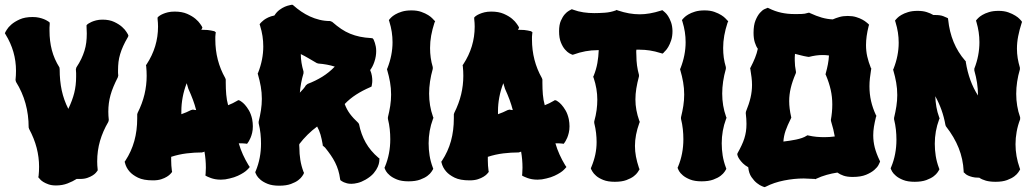

<svg xmlns="http://www.w3.org/2000/svg" viewBox="-23 -746 4264 792"><path d="M506.8 -598.1 503.9 -591.8Q492.7 -572.8 485.1 -555.9Q477.5 -539.1 472.7 -522.9Q467.8 -506.8 465.8 -490.5Q463.9 -474.1 463.9 -456.1Q463.9 -450.7 463.9 -445.3Q463.9 -439.9 464.8 -434.1L462.9 -426.8Q452.6 -406.7 445.1 -388.7Q437.5 -370.6 432.9 -353.8Q428.2 -336.9 426 -320.1Q423.8 -303.2 423.8 -285.2Q423.8 -276.9 424.3 -268.6Q424.8 -260.3 425.8 -251L423.8 -243.2Q401.4 -205.1 389.6 -164.8Q377.9 -124.5 377.9 -80.1Q377.9 -71.8 378.4 -63.5Q378.9 -55.2 379.9 -46.9V-43L377 -39.1Q376.5 -38.1 372.3 -33.2Q368.2 -28.3 359.6 -22.7Q351.1 -17.1 338.1 -12.5Q325.2 -7.8 307.1 -7.8H293Q277.8 2 256.1 10.5Q234.4 19 208 19Q189.9 19 177 14.4Q164.1 9.8 155.5 4.4Q147 -1 142.8 -5.9Q138.7 -10.7 138.2 -11.2L134.8 -15.1L136.2 -20Q137.2 -29.8 137.7 -39.1Q138.2 -48.3 138.2 -58.1Q138.2 -97.2 128.2 -136Q118.2 -174.8 97.2 -213.9L95.2 -220.2Q95.2 -324.7 43 -408.2L41 -416Q42 -425.8 42.5 -435.1Q43 -444.3 43 -454.1Q43 -534.2 0 -604L-2.9 -608.9L0 -615.2Q0 -614.7 5.4 -624Q10.7 -633.3 23.7 -644.8Q36.6 -656.2 58.1 -666Q79.6 -675.8 111.8 -675.8Q126.5 -675.8 138.2 -673.1Q149.9 -670.4 158.2 -667Q166.5 -663.6 171.1 -660.6Q175.8 -657.7 176.8 -657.2L182.1 -652.8V-646Q181.2 -639.2 181.2 -632.6Q181.2 -626 181.2 -619.1Q181.2 -576.7 190.9 -539.3Q200.7 -502 222.2 -467.8L223.1 -460.9Q223.1 -412.6 231.7 -373Q240.2 -333.5 258.8 -296.9Q275.4 -331.5 283.2 -362.5Q291 -393.6 291 -429.2Q291 -436.5 291 -444.1Q291 -451.7 290 -460L292 -467.8Q304.2 -486.3 312.3 -503.2Q320.3 -520 325.4 -536.6Q330.6 -553.2 332.8 -570.6Q335 -587.9 335 -607.9Q335 -614.7 334.5 -621.6Q334 -628.4 334 -636.2V-642.1L337.9 -646Q338.4 -646.5 342.8 -649.4Q347.2 -652.3 355 -655.8Q362.8 -659.2 374 -662.1Q385.3 -665 399.9 -665Q428.2 -665 448.2 -655.5Q468.3 -646 480.7 -634.8Q493.2 -623.5 498.8 -614Q504.4 -604.5 504.9 -604Z M1017.1 -254.9Q1020 -238.8 1020 -225.1Q1020 -210 1017.1 -198Q1014.2 -186 1010.5 -177.5Q1006.8 -168.9 1003.7 -163.8Q1000.5 -158.7 1000 -158.2L996.1 -152.8L989.3 -153.8Q982.4 -154.8 975.6 -154.8Q968.8 -154.8 961.9 -154.8Q968.8 -130.9 979 -108.4Q989.3 -85.9 1002 -64.9L1007.3 -57.1L1001 -49.8Q1000.5 -49.3 995.8 -44.7Q991.2 -40 981.9 -33.9Q972.7 -27.8 958.3 -21Q943.8 -14.2 924.3 -9.8Q915 -7.3 906 -6.1Q897 -4.9 888.2 -4.9Q875.5 -4.9 865 -6.8Q854.5 -8.8 847.2 -11.5Q839.8 -14.2 835.7 -16.1Q831.5 -18.1 831.1 -18.1L824.2 -22L825.2 -29.8Q825.2 -36.1 825.7 -42Q826.2 -47.9 826.2 -54.2Q826.2 -87.9 820.3 -121.1Q818.4 -119.1 816.9 -119.1L810.1 -117.2Q779.3 -117.2 747.1 -113.3Q714.8 -109.4 683.1 -99.1V-84Q683.1 -63 686 -42L687 -37.1L684.1 -33.2Q683.6 -32.7 679.2 -27.8Q674.8 -22.9 665.5 -17.1Q656.2 -11.2 642.1 -6.6Q627.9 -2 607.9 -2Q568.8 -2 546.1 -13.2Q523.4 -24.4 511.2 -38.6Q497.1 -54.7 492.2 -75.2L491.2 -79.1L494.1 -83Q519 -121.1 531 -164.3Q543 -207.5 543 -257.8V-274.9L544.9 -280.8Q564 -318.8 573 -356.7Q582 -394.5 582 -433.1Q582 -442.9 581.5 -452.6Q581.1 -462.4 580.1 -472.2L579.1 -477.1L582 -481Q628.9 -552.7 628.9 -636.2Q628.9 -643.6 628.4 -651.6Q627.9 -659.7 627 -668V-673.8L631.3 -678.2Q631.8 -678.7 636.5 -681.9Q641.1 -685.1 649.4 -688.7Q657.7 -692.4 669.7 -695.3Q681.6 -698.2 697.3 -698.2Q727.5 -698.2 748.8 -689Q770 -679.7 783.2 -668.5Q796.4 -657.2 802.5 -647.9Q808.6 -638.7 809.1 -638.2L812 -631.8L809.1 -626Q807.1 -624 807.1 -623H814Q835.4 -623 847.9 -620.1Q860.4 -617.2 861.3 -617.2L867.2 -612.8L866.2 -606Q865.2 -600.1 865.2 -594.5Q865.2 -588.9 865.2 -583Q865.2 -496.1 906.2 -423.8L908.2 -418V-404.8Q908.2 -379.4 910.2 -356.2Q912.1 -333 918 -312Q927.7 -315.9 937 -320.3Q946.3 -324.7 955.1 -330.1L960 -333L966.3 -331.1Q966.8 -330.6 972.9 -326.7Q979 -322.8 987.1 -314Q995.1 -305.2 1003.7 -290.8Q1012.2 -276.4 1017.1 -254.9ZM753.9 -379.9 747.1 -402.8Q735.8 -373.5 730.5 -344.7Q725.1 -315.9 725.1 -288.1V-274.9Q746.1 -282.2 765.1 -292L772.9 -293.9Q776.4 -293 779.8 -292.5Q783.2 -292 786.1 -292Q780.8 -313 772.7 -334.7Q764.6 -356.4 753.9 -379.9Z M1510.7 -395 1509.8 -389.2 1503.9 -386.2Q1472.2 -372.6 1446 -355.7Q1419.9 -338.9 1398.9 -316.9Q1407.2 -294.4 1420.4 -276.6Q1433.6 -258.8 1455.1 -238.8L1458 -233.9Q1466.3 -191.9 1485.6 -157.7Q1504.9 -123.5 1538.1 -95.2L1542 -92.8V-87.9Q1542 -86.9 1541.3 -78.6Q1540.5 -70.3 1535.4 -58.1Q1530.3 -45.9 1518.6 -31.7Q1506.8 -17.6 1484.9 -4.9Q1467.8 4.9 1452.9 8.5Q1438 12.2 1426.8 12.2Q1416.5 12.2 1408.7 10.3Q1400.9 8.3 1395.5 5.9Q1390.1 3.4 1387.2 1.5Q1384.3 -0.5 1383.8 -1L1380.9 -2.9L1379.9 -7.8Q1377.4 -26.9 1372.3 -43.5Q1367.2 -60.1 1359.4 -75.7Q1351.6 -91.3 1341.1 -106.4Q1330.6 -121.6 1317.9 -137.2Q1313 -142.1 1311 -143.1L1308.1 -146V-149.9Q1304.2 -172.9 1299.1 -190.7Q1293.9 -208.5 1285.2 -224.1Q1264.6 -209 1245.8 -190.4Q1227.1 -171.9 1211.9 -151.9Q1210.9 -147.9 1211.4 -144.5Q1211.9 -141.1 1211.9 -137.2Q1211.9 -111.3 1215.8 -86.7Q1219.7 -62 1229 -37.1L1231 -33.2L1229 -27.8Q1228.5 -26.9 1223.6 -19.3Q1218.8 -11.7 1207.5 -2.9Q1196.3 5.9 1177 12.9Q1157.7 20 1128.9 20Q1100.1 20 1081.3 12.5Q1062.5 4.9 1051.5 -4.6Q1040.5 -14.2 1036.1 -22Q1031.7 -29.8 1031.7 -30.8L1029.8 -36.1L1031.7 -40Q1043 -67.4 1048.3 -95.5Q1053.7 -123.5 1053.7 -153.8Q1053.7 -174.3 1051.5 -195.1Q1049.3 -215.8 1043.9 -237.8V-244.1Q1049.8 -268.1 1053.5 -291.7Q1057.1 -315.4 1057.1 -337.9Q1057.1 -364.3 1052.7 -389.2Q1048.3 -414.1 1041 -439L1040 -442.9L1042 -446.8Q1063 -500.5 1063 -554.2Q1063 -576.2 1059.8 -597.2Q1056.6 -618.2 1049.8 -640.1L1047.9 -646L1051.8 -650.9Q1052.2 -651.4 1055.7 -655Q1059.1 -658.7 1065.9 -663.8Q1072.8 -668.9 1083.5 -674.1Q1094.2 -679.2 1108.9 -682.1Q1118.2 -696.8 1129.9 -705.3Q1141.6 -713.9 1152.1 -718.3Q1162.6 -722.7 1170.2 -724.1Q1177.7 -725.6 1178.7 -726.1H1184.1L1188 -723.1Q1202.1 -710.4 1219.2 -698.7Q1236.3 -687 1255.4 -678.2Q1274.4 -669.4 1295.4 -664.3Q1316.4 -659.2 1338.9 -659.2L1347.2 -655.8Q1366.7 -638.7 1384.5 -626.7Q1402.3 -614.7 1421.4 -606.9Q1440.4 -599.1 1461.4 -594.7Q1482.4 -590.3 1507.8 -588.9L1514.2 -587.9L1518.1 -583Q1518.1 -582 1519.8 -578.6Q1521.5 -575.2 1523.4 -569.1Q1525.4 -563 1527.1 -554.4Q1528.8 -545.9 1528.8 -535.2Q1528.8 -525.4 1527.1 -514.2Q1525.4 -502.9 1521 -490.2Q1514.2 -470.2 1503.9 -457Q1509.3 -444.3 1511 -433.3Q1512.7 -422.4 1512.7 -414.1Q1512.7 -405.8 1511.7 -400.9Q1510.7 -396 1510.7 -395ZM1290 -483.9 1283.7 -485.8Q1265.1 -496.6 1249 -506.1Q1232.9 -515.6 1217.8 -522.9Q1217.8 -504.9 1220.7 -487.1Q1223.6 -469.2 1229 -451.2V-443.8Q1216.8 -402.8 1213.9 -363.8Q1221.7 -371.6 1228.3 -379.4Q1234.9 -387.2 1238.8 -394L1246.1 -399.9Q1278.3 -412.1 1306.4 -429.4Q1334.5 -446.8 1357.9 -471.2Q1327.6 -481 1290 -483.9Z M1772 -658.2 1769 -651.9Q1760.3 -625 1755.6 -599.4Q1751 -573.7 1751 -547.9Q1751 -527.3 1753.7 -508.1Q1756.3 -488.8 1762.2 -469.2V-461.9Q1747.1 -408.7 1747.1 -359.9Q1747.1 -335 1751 -311.3Q1754.9 -287.6 1763.2 -264.2L1765.1 -259.8L1763.2 -255.9Q1753.9 -231 1749.5 -205.8Q1745.1 -180.7 1745.1 -154.8Q1745.1 -129.4 1749 -104.7Q1752.9 -80.1 1762.2 -55.2L1764.2 -49.8L1762.2 -45.9Q1761.7 -44.9 1756.8 -37.4Q1752 -29.8 1740.7 -21Q1729.5 -12.2 1710.2 -5.1Q1690.9 2 1662.1 2Q1633.3 2 1614.5 -5.6Q1595.7 -13.2 1584.7 -22.7Q1573.7 -32.2 1569.3 -40Q1564.9 -47.9 1564.9 -48.8L1563 -54.2L1564.9 -58.1Q1576.2 -85.4 1581.5 -113.5Q1586.9 -141.6 1586.9 -171.9Q1586.9 -192.4 1584.7 -213.1Q1582.5 -233.9 1577.1 -255.9V-262.2Q1583 -286.1 1586.7 -309.3Q1590.3 -332.5 1590.3 -356Q1590.3 -382.3 1585.9 -407.2Q1581.5 -432.1 1574.2 -457L1573.2 -460.9L1575.2 -464.8Q1596.2 -518.6 1596.2 -571.8Q1596.2 -593.3 1593 -614.3Q1589.8 -635.3 1583 -657.2L1581.1 -663.1L1585 -668Q1585.4 -668.5 1590.8 -674.1Q1596.2 -679.7 1607.2 -686.3Q1618.2 -692.9 1634.8 -698Q1651.4 -703.1 1674.3 -703.1Q1697.8 -703.1 1714.8 -697Q1731.9 -690.9 1743.4 -683.6Q1754.9 -676.3 1760.7 -669.9Q1766.6 -663.6 1767.1 -663.1Z M2323.2 -254.9Q2326.2 -238.8 2326.2 -225.1Q2326.2 -210 2323.2 -198Q2320.3 -186 2316.7 -177.5Q2313 -168.9 2309.8 -163.8Q2306.6 -158.7 2306.2 -158.2L2302.2 -152.8L2295.4 -153.8Q2288.6 -154.8 2281.7 -154.8Q2274.9 -154.8 2268.1 -154.8Q2274.9 -130.9 2285.2 -108.4Q2295.4 -85.9 2308.1 -64.9L2313.5 -57.1L2307.1 -49.8Q2306.6 -49.3 2302 -44.7Q2297.4 -40 2288.1 -33.9Q2278.8 -27.8 2264.4 -21Q2250 -14.2 2230.5 -9.8Q2221.2 -7.3 2212.2 -6.1Q2203.1 -4.9 2194.3 -4.9Q2181.6 -4.9 2171.1 -6.8Q2160.6 -8.8 2153.3 -11.5Q2146 -14.2 2141.8 -16.1Q2137.7 -18.1 2137.2 -18.1L2130.4 -22L2131.3 -29.8Q2131.3 -36.1 2131.8 -42Q2132.3 -47.9 2132.3 -54.2Q2132.3 -87.9 2126.5 -121.1Q2124.5 -119.1 2123 -119.1L2116.2 -117.2Q2085.4 -117.2 2053.2 -113.3Q2021 -109.4 1989.3 -99.1V-84Q1989.3 -63 1992.2 -42L1993.2 -37.1L1990.2 -33.2Q1989.7 -32.7 1985.4 -27.8Q1981 -22.9 1971.7 -17.1Q1962.4 -11.2 1948.2 -6.6Q1934.1 -2 1914.1 -2Q1875 -2 1852.3 -13.2Q1829.6 -24.4 1817.4 -38.6Q1803.2 -54.7 1798.3 -75.2L1797.4 -79.1L1800.3 -83Q1825.2 -121.1 1837.2 -164.3Q1849.1 -207.5 1849.1 -257.8V-274.9L1851.1 -280.8Q1870.1 -318.8 1879.2 -356.7Q1888.2 -394.5 1888.2 -433.1Q1888.2 -442.9 1887.7 -452.6Q1887.2 -462.4 1886.2 -472.2L1885.3 -477.1L1888.2 -481Q1935.1 -552.7 1935.1 -636.2Q1935.1 -643.6 1934.6 -651.6Q1934.1 -659.7 1933.1 -668V-673.8L1937.5 -678.2Q1938 -678.7 1942.6 -681.9Q1947.3 -685.1 1955.6 -688.7Q1963.9 -692.4 1975.8 -695.3Q1987.8 -698.2 2003.4 -698.2Q2033.7 -698.2 2054.9 -689Q2076.2 -679.7 2089.4 -668.5Q2102.5 -657.2 2108.6 -647.9Q2114.7 -638.7 2115.2 -638.2L2118.2 -631.8L2115.2 -626Q2113.3 -624 2113.3 -623H2120.1Q2141.6 -623 2154.1 -620.1Q2166.5 -617.2 2167.5 -617.2L2173.3 -612.8L2172.4 -606Q2171.4 -600.1 2171.4 -594.5Q2171.4 -588.9 2171.4 -583Q2171.4 -496.1 2212.4 -423.8L2214.4 -418V-404.8Q2214.4 -379.4 2216.3 -356.2Q2218.3 -333 2224.1 -312Q2233.9 -315.9 2243.2 -320.3Q2252.4 -324.7 2261.2 -330.1L2266.1 -333L2272.5 -331.1Q2272.9 -330.6 2279.1 -326.7Q2285.2 -322.8 2293.2 -314Q2301.3 -305.2 2309.8 -290.8Q2318.4 -276.4 2323.2 -254.9ZM2060.1 -379.9 2053.2 -402.8Q2042 -373.5 2036.6 -344.7Q2031.2 -315.9 2031.2 -288.1V-274.9Q2052.2 -282.2 2071.3 -292L2079.1 -293.9Q2082.5 -293 2085.9 -292.5Q2089.4 -292 2092.3 -292Q2086.9 -313 2078.9 -334.7Q2070.8 -356.4 2060.1 -379.9Z M2616.2 -243.2 2614.3 -238.8Q2596.2 -189 2596.2 -144Q2596.2 -122.1 2600.3 -100.1Q2604.5 -78.1 2612.8 -53.2L2615.2 -47.9L2612.8 -43.9Q2612.3 -43 2607.4 -35.4Q2602.5 -27.8 2591.3 -19Q2580.1 -10.3 2561 -3.2Q2542 3.9 2513.2 3.9Q2484.4 3.9 2465.6 -3.7Q2446.8 -11.2 2436 -20.8Q2425.3 -30.3 2420.9 -38.1Q2416.5 -45.9 2416 -46.9L2414.1 -51.8L2416 -56.2Q2427.2 -83 2432.6 -108.4Q2438 -133.8 2438 -160.2Q2438 -178.2 2435.8 -197.5Q2433.6 -216.8 2428.2 -238.8V-245.1Q2435.1 -270 2438 -292Q2440.9 -314 2440.9 -335Q2440.9 -379.4 2425.8 -424.8L2423.8 -429.2L2425.8 -433.1Q2436.5 -459.5 2441.2 -486.1Q2445.8 -512.7 2446.8 -539.1H2441.9Q2392.1 -539.1 2342.8 -521L2338.9 -520L2334 -522Q2333 -522 2325.2 -526.4Q2317.4 -530.8 2307.9 -541.5Q2298.3 -552.2 2290.8 -570.6Q2283.2 -588.9 2283.2 -617.2Q2283.2 -643.6 2290.5 -660.4Q2297.9 -677.2 2306.9 -687.3Q2315.9 -697.3 2323.5 -701.4Q2331.1 -705.6 2332 -706.1L2335.9 -708L2340.8 -706.1Q2362.3 -698.2 2383.8 -695.1Q2405.3 -691.9 2428.2 -691.9Q2448.7 -691.9 2472.4 -693.6Q2496.1 -695.3 2517.1 -703.1L2521 -705.1L2524.9 -703.1Q2549.8 -694.8 2572 -690.9Q2594.2 -687 2616.2 -687Q2655.8 -687 2703.1 -702.1L2709 -704.1L2713.9 -700.2Q2714.4 -699.7 2720.2 -694.8Q2726.1 -689.9 2732.7 -679.9Q2739.3 -669.9 2744.9 -654.5Q2750.5 -639.2 2751 -618.2Q2751 -596.2 2745.6 -579.8Q2740.2 -563.5 2733.6 -552.5Q2727.1 -541.5 2721.2 -535.9Q2715.3 -530.3 2714.8 -528.8L2710 -524.9L2703.1 -526.9Q2678.2 -534.7 2657.5 -537.8Q2636.7 -541 2616.2 -541H2602.1Q2601.1 -534.2 2601.6 -528.1Q2602.1 -522 2602.1 -516.1Q2602.1 -495.6 2604.7 -476.1Q2607.4 -456.5 2612.8 -437V-431.2Q2605.5 -403.8 2601.8 -380.9Q2598.1 -357.9 2598.1 -335.9Q2598.1 -313.5 2602.1 -292Q2606 -270.5 2614.3 -247.1Z M2981 -658.2 2978 -651.9Q2969.2 -625 2964.6 -599.4Q2960 -573.7 2960 -547.9Q2960 -527.3 2962.6 -508.1Q2965.3 -488.8 2971.2 -469.2V-461.9Q2956.1 -408.7 2956.1 -359.9Q2956.1 -335 2960 -311.3Q2963.9 -287.6 2972.2 -264.2L2974.1 -259.8L2972.2 -255.9Q2962.9 -231 2958.5 -205.8Q2954.1 -180.7 2954.1 -154.8Q2954.1 -129.4 2958 -104.7Q2961.9 -80.1 2971.2 -55.2L2973.1 -49.8L2971.2 -45.9Q2970.7 -44.9 2965.8 -37.4Q2960.9 -29.8 2949.7 -21Q2938.5 -12.2 2919.2 -5.1Q2899.9 2 2871.1 2Q2842.3 2 2823.5 -5.6Q2804.7 -13.2 2793.7 -22.7Q2782.7 -32.2 2778.3 -40Q2773.9 -47.9 2773.9 -48.8L2772 -54.2L2773.9 -58.1Q2785.2 -85.4 2790.5 -113.5Q2795.9 -141.6 2795.9 -171.9Q2795.9 -192.4 2793.7 -213.1Q2791.5 -233.9 2786.1 -255.9V-262.2Q2792 -286.1 2795.7 -309.3Q2799.3 -332.5 2799.3 -356Q2799.3 -382.3 2794.9 -407.2Q2790.5 -432.1 2783.2 -457L2782.2 -460.9L2784.2 -464.8Q2805.2 -518.6 2805.2 -571.8Q2805.2 -593.3 2802 -614.3Q2798.8 -635.3 2792 -657.2L2790 -663.1L2793.9 -668Q2794.4 -668.5 2799.8 -674.1Q2805.2 -679.7 2816.2 -686.3Q2827.1 -692.9 2843.8 -698Q2860.4 -703.1 2883.3 -703.1Q2906.7 -703.1 2923.8 -697Q2940.9 -690.9 2952.4 -683.6Q2963.9 -676.3 2969.7 -669.9Q2975.6 -663.6 2976.1 -663.1Z M3607.4 -80.1 3605.5 -75.2Q3605.5 -74.7 3600.8 -65.4Q3596.2 -56.2 3583.7 -45.2Q3571.3 -34.2 3549.6 -25.1Q3527.8 -16.1 3494.1 -16.1Q3472.2 -16.1 3457 -21.2Q3441.9 -26.4 3431.2 -34.2Q3408.7 -30.8 3387 -24.7Q3365.2 -18.6 3344.2 -8.8L3341.3 -6.8L3338.4 -7.8Q3326.2 -7.8 3315.2 -8.8Q3304.2 -9.8 3292.5 -9.8Q3252.9 -9.8 3211.2 -1.5Q3169.4 6.8 3136.2 23.9L3131.3 25.9L3127.4 24.9Q3128.9 25.4 3120.1 22Q3111.3 18.6 3099.6 9.5Q3087.9 0.5 3076.9 -15.4Q3065.9 -31.2 3063.5 -56.2Q3050.3 -63.5 3041.7 -72Q3033.2 -80.6 3028.1 -87.9Q3022.9 -95.2 3021 -100.3Q3019 -105.5 3019 -106L3018.1 -110.8L3020 -115.2Q3029.3 -131.8 3036.1 -146.5Q3043 -161.1 3047.4 -175Q3051.8 -189 3054 -203.4Q3056.2 -217.8 3056.2 -234.9Q3056.2 -254.9 3053.2 -279.8L3054.2 -286.1Q3066.9 -316.9 3073 -343.3Q3079.1 -369.6 3079.1 -396Q3079.1 -411.1 3077.1 -427Q3075.2 -442.9 3072.3 -460L3071.3 -464.8L3073.2 -467.8Q3084.5 -489.7 3091.8 -508.1Q3099.1 -526.4 3103 -544.9Q3095.7 -554.7 3090.6 -571Q3085.4 -587.4 3085.4 -610.8Q3085.4 -642.1 3093.5 -661.9Q3101.6 -681.6 3111.6 -692.9Q3121.6 -704.1 3129.9 -708Q3138.2 -711.9 3139.2 -711.9L3144 -713.9L3148.4 -711.9Q3173.8 -699.2 3199.7 -693.6Q3225.6 -688 3254.4 -688Q3266.1 -688 3281.7 -688.2Q3297.4 -688.5 3310.1 -692.9L3314.5 -693.8L3318.4 -691.9Q3344.7 -679.7 3367.2 -673.3Q3389.6 -667 3412.1 -666Q3424.3 -671.4 3439.5 -675.8Q3454.6 -680.2 3474.1 -680.2Q3493.7 -680.2 3508.8 -675.5Q3523.9 -670.9 3534.4 -665Q3544.9 -659.2 3550.5 -654.3Q3556.2 -649.4 3557.1 -648.9L3562 -644L3560.1 -638.2Q3554.7 -616.7 3552 -597.4Q3549.3 -578.1 3549.3 -560.1Q3549.3 -535.6 3554.4 -512.9Q3559.6 -490.2 3569.3 -465.8L3571.3 -462.9L3570.3 -459Q3567.4 -440.4 3565.4 -423.6Q3563.5 -406.7 3563.5 -390.1Q3563.5 -358.4 3570.1 -329.3Q3576.7 -300.3 3590.3 -271L3592.3 -268.1L3590.3 -263.2Q3585 -241.7 3582 -223.4Q3579.1 -205.1 3579.1 -188Q3579.1 -162.1 3585.4 -137.5Q3591.8 -112.8 3605.5 -84ZM3260.3 -445.8 3259.3 -442.9Q3245.1 -409.7 3238.8 -382.6Q3232.4 -355.5 3232.4 -329.1Q3232.4 -313.5 3234.4 -297.9Q3236.3 -282.2 3240.2 -265.1L3241.2 -261.2L3239.3 -256.8Q3225.1 -228.5 3217.5 -206.8Q3210 -185.1 3208.5 -162.1Q3220.2 -163.6 3233.9 -165.5Q3247.6 -167.5 3260.5 -170.2Q3273.4 -172.9 3284.9 -176.8Q3296.4 -180.7 3304.2 -186L3308.1 -188L3312 -187Q3329.1 -183.1 3345.5 -181.6Q3361.8 -180.2 3377.4 -180.2Q3398.9 -180.2 3420.4 -183.1Q3418 -197.3 3414.3 -212.6Q3410.6 -228 3405.3 -245.1L3404.3 -251Q3410.2 -283.7 3410.2 -314.9Q3410.2 -346.7 3403.6 -375.7Q3397 -404.8 3384.3 -435.1L3382.3 -439L3383.3 -443.8Q3388.7 -462.9 3392.1 -481Q3395.5 -499 3396.5 -517.1Q3389.6 -518.1 3383.1 -518.6Q3376.5 -519 3370.1 -519Q3356.4 -519 3342.8 -517.1Q3329.1 -515.1 3313.5 -511.2L3306.2 -512.2Q3292 -514.6 3280.3 -517.8Q3268.6 -521 3256.3 -523.9Q3255.4 -516.6 3255.4 -509.8Q3255.4 -502.9 3255.4 -496.1Q3255.4 -485.4 3256.6 -474.1Q3257.8 -462.9 3260.3 -450.2Z M4192.9 -655.8 4190.9 -649.9Q4182.1 -622.6 4177 -596.7Q4171.9 -570.8 4171.9 -544.9Q4171.9 -525.4 4175 -506.1Q4178.2 -486.8 4184.1 -466.8V-460Q4168.9 -408.2 4168.9 -358.9Q4168.9 -333.5 4172.9 -309.6Q4176.8 -285.6 4185.1 -262.2V-253.9Q4175.3 -228.5 4170.7 -202.6Q4166 -176.8 4166 -150.9Q4166 -101.6 4183.1 -53.2L4185.1 -47.9L4183.1 -43.9Q4182.6 -43 4177.7 -35.4Q4172.9 -27.8 4161.6 -19Q4150.4 -10.3 4131.3 -3.2Q4112.3 3.9 4084 3.9Q4060.5 3.9 4043.9 -0.7Q4027.3 -5.4 4016.1 -13.2H4011.2Q3998 -13.2 3987.8 -15.9Q3977.5 -18.6 3970.7 -21.7Q3963.9 -24.9 3960.2 -28.1Q3956.5 -31.2 3956.1 -32.2L3952.1 -35.2V-40Q3949.7 -89.8 3931.6 -135.3Q3913.6 -180.7 3878.9 -225.1L3877 -230Q3871.1 -263.2 3860.6 -292.5Q3850.1 -321.8 3835 -349.1Q3835.9 -326.2 3839.6 -304.7Q3843.3 -283.2 3851.1 -262.2L3853 -257.8L3851.1 -253.9Q3841.8 -229 3837.4 -203.9Q3833 -178.7 3833 -152.8Q3833 -127.4 3836.9 -102.8Q3840.8 -78.1 3850.1 -53.2L3852.1 -47.9L3850.1 -43.9Q3849.6 -43 3844.7 -35.4Q3839.8 -27.8 3828.6 -19Q3817.4 -10.3 3798.1 -3.2Q3778.8 3.9 3750 3.9Q3721.2 3.9 3702.4 -3.7Q3683.6 -11.2 3672.6 -20.8Q3661.6 -30.3 3657.2 -38.1Q3652.8 -45.9 3652.8 -46.9L3650.9 -51.8L3652.8 -56.2Q3664.1 -83 3669.4 -111.3Q3674.8 -139.6 3674.8 -169.9Q3674.8 -190.4 3672.6 -211.2Q3670.4 -231.9 3665 -253.9V-259.8Q3670.9 -284.2 3674.6 -307.9Q3678.2 -331.5 3678.2 -354Q3678.2 -380.4 3673.8 -405.3Q3669.4 -430.2 3662.1 -455.1L3661.1 -459L3663.1 -462.9Q3684.1 -516.6 3684.1 -569.8Q3684.1 -591.3 3680.9 -612.1Q3677.7 -632.8 3670.9 -654.8L3668.9 -661.1L3672.9 -666Q3673.3 -666.5 3678.7 -672.1Q3684.1 -677.7 3695.1 -684.3Q3706.1 -690.9 3722.7 -696Q3739.3 -701.2 3762.2 -701.2Q3784.2 -701.2 3800 -696Q3815.9 -690.9 3827.1 -684.1H3835Q3855.5 -684.1 3867.7 -679.4Q3879.9 -674.8 3880.9 -673.8L3887.2 -670.9L3888.2 -665Q3898.4 -564.5 3958 -496.1L3960.9 -493.2V-490.2Q3973.6 -410.2 4011.2 -352.1V-353Q4011.2 -379.4 4007.3 -404.3Q4003.4 -429.2 3996.1 -455.1V-462.9Q4017.1 -516.6 4017.1 -571.8Q4017.1 -613.8 4004.9 -654.8L4002.9 -661.1L4006.8 -666Q4007.3 -666.5 4012.7 -672.1Q4018.1 -677.7 4029.1 -684.3Q4040 -690.9 4056.6 -696Q4073.2 -701.2 4096.2 -701.2Q4119.1 -701.2 4136.2 -695.1Q4153.3 -689 4165 -681.6Q4176.8 -674.3 4182.6 -668Q4188.5 -661.6 4189 -661.1Z"/></svg>

Font: Hanalei Fill
Style: Regular
Weight: 400
Version: Version 1.000